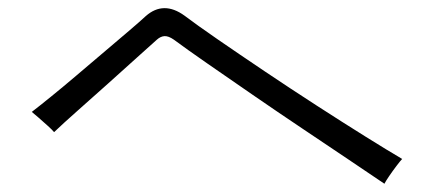

<svg xmlns="http://www.w3.org/2000/svg" viewBox="-20 -592 1040 465"><path d="M911 -147Q877 -170 825 -205Q773 -240 712.5 -280.5Q652 -321 592.5 -362Q533 -403 482.5 -438Q432 -473 401 -496Q388 -505 378.5 -504.5Q369 -504 360 -496Q343 -481 311 -452Q279 -423 241 -389Q203 -355 168 -324Q133 -293 111 -272Q107 -277 96 -287Q85 -297 73.5 -307Q62 -317 57 -321Q74 -334 103 -357.5Q132 -381 165.5 -409.5Q199 -438 232 -466Q265 -494 292 -517Q319 -540 333 -553Q376 -591 427 -554Q456 -532 507.5 -496.5Q559 -461 621.5 -419Q684 -377 747.5 -336Q811 -295 865.5 -261Q920 -227 954 -207Q950 -203 940.5 -190.5Q931 -178 922.5 -165.5Q914 -153 911 -147Z"/></svg>

Font: Zen Kaku Gothic Antique
Style: Regular
Weight: 400
Designer: Yoshimichi Ohira
Foundry: Positype
Version: Version 1.001